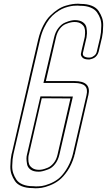

<svg xmlns="http://www.w3.org/2000/svg" viewBox="-20 -815 574 1030"><path d="M358 -287 204 -288 136 9Q135 13 133.5 18.5Q132 24 132 39Q132 54 136 65.5Q140 77 153.5 86.5Q167 96 189 96H190Q198 96 208 94Q218 92 235.5 85Q253 78 268 59.5Q283 41 289 13ZM416 -536Q418 -546 419 -550L433 -609Q434 -613 435 -618.5Q436 -624 436.5 -639.5Q437 -655 433 -666.5Q429 -678 415.5 -687.5Q402 -697 380 -697H379Q371 -697 360.5 -695Q350 -693 332.5 -686Q315 -679 300.5 -660Q286 -641 280 -613L230 -397L226 -380H354H376H378H380Q472 -380 454 -304L453 -301L383 3Q383 5 382 9Q381 13 379.5 16Q378 19 378 22H379V23H378Q365 68 342.5 101Q320 134 297.5 151.5Q275 169 248 179.5Q221 190 203.5 192.5Q186 195 170 195L155 194Q121 194 96.5 184Q72 174 60 156Q48 138 41.5 119Q35 100 35.5 77.5Q36 55 37.5 40.5Q39 26 42 12L45 1L136 -392V-393L185 -603Q195 -645 212 -678Q229 -711 249.5 -731Q270 -751 290.5 -764.5Q311 -778 333 -784.5Q355 -791 370 -793Q385 -795 399 -795L413 -794Q448 -794 472.5 -784Q497 -774 509 -756Q521 -738 527.5 -719.5Q534 -701 533.5 -678.5Q533 -656 531.5 -641.5Q530 -627 527 -613L524 -601L509 -537Q506 -526 499.5 -517.5Q493 -509 486 -505Q479 -501 472 -499Q465 -497 460 -496H456Q432 -496 422.5 -506Q413 -516 414 -526ZM371 -297 299 13Q292 44 275.5 65Q259 86 239 93.5Q219 101 207.5 103.5Q196 106 188 106H187Q159 106 143.5 94.5Q128 83 125 65Q122 47 122 35.5Q122 24 125 13Q126 10 126 9L197 -298ZM426 -536V-535Q425 -533 424.5 -531.5Q424 -530 424.5 -524.5Q425 -519 428 -515.5Q431 -512 438.5 -509Q446 -506 458 -506Q462 -506 468 -507Q474 -508 485 -516Q496 -524 499 -537L517 -613Q520 -627 521.5 -641Q523 -655 523.5 -676Q524 -697 518 -714.5Q512 -732 500.5 -748.5Q489 -765 466 -774.5Q443 -784 411 -784H410H409Q405 -785 396 -785Q385 -785 373.5 -784Q362 -783 344.5 -778.5Q327 -774 311.5 -766.5Q296 -759 277.5 -745Q259 -731 244.5 -712.5Q230 -694 216.5 -666Q203 -638 195 -603L146 -393Q146 -392 146 -392L52 12Q49 26 47.5 40Q46 54 45.5 75Q45 96 51 114Q57 132 68 148.5Q79 165 102 174.5Q125 184 158 184H159Q164 185 172 185Q188 185 204 183Q220 181 245.5 171Q271 161 292 145Q313 129 334 97Q355 65 368 23V22Q369 18 371 11.5Q373 5 373 3L444 -304Q452 -338 436 -354Q420 -370 377 -370H213L270 -613Q277 -644 293.5 -665Q310 -686 329.5 -694Q349 -702 361 -704.5Q373 -707 381 -707H382Q409 -707 425 -695.5Q441 -684 444 -666Q447 -648 446.5 -636Q446 -624 444 -613Q443 -610 443 -609Z"/></svg>

Font: Soda Fountain
Style: OutlineOblique
Weight: 400
Version: Version 1.0